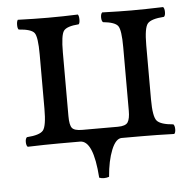

<svg xmlns="http://www.w3.org/2000/svg" viewBox="-45 -476 660 653"><g transform="rotate(-5 285.0 -150.0)"><path d="M426.8 0H356Q335.9 0 321 36.6Q306.2 73.2 301.8 127.9Q283.7 133.8 268.1 127.9Q259.3 0 213.9 0H143.1Q95.2 0 35.2 2Q30.3 -2 30 -13.9Q29.8 -25.9 35.2 -30.8Q79.1 -33.7 91.1 -48.3Q103 -63 103 -122.1V-307.1Q103 -367.2 92.5 -381.1Q82 -395 39.1 -397.9Q35.2 -401.9 35.2 -413.8Q35.2 -425.8 39.1 -431.2Q95.2 -429.2 142.1 -429.2Q193.8 -429.2 244.1 -431.2Q248 -426.3 248 -414.1Q248 -401.9 244.1 -397.9Q203.1 -395 192.6 -380.6Q182.1 -366.2 182.1 -307.1V-89.8Q182.1 -59.1 190.2 -49.1Q198.2 -39.1 225.1 -39.1H346.2Q373 -39.1 380.6 -51Q388.2 -63 388.2 -89.8V-307.1Q388.2 -366.2 377.7 -380.1Q367.2 -394 327.1 -397.9Q322.3 -401.9 322 -413.8Q321.8 -425.8 327.1 -431.2Q387.2 -429.2 426.8 -429.2Q474.6 -429.2 535.2 -431.2Q540 -426.3 540 -414.1Q540 -401.9 535.2 -397.9Q491.2 -395 479 -380.6Q466.8 -366.2 466.8 -307.1V-122.1Q466.8 -63 479.5 -48.6Q492.2 -34.2 535.2 -30.8Q540 -25.9 540 -13.9Q540 -2 535.2 2Q474.6 0 426.8 0Z"/></g></svg>

Font: Linux Libertine
Style: Regular
Weight: 400
Designer: Philipp H. Poll
Foundry: Philipp H. Poll
Version: Version 5.3.0 ; ttfautohint (v0.9)